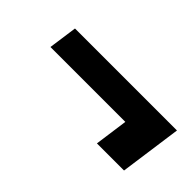

<svg xmlns="http://www.w3.org/2000/svg" viewBox="-17 -527 631 631"><g transform="rotate(45 298.0 -212.0)"><path d="M411 -104H537L567 -320H93L79 -220H427Z"/></g></svg>

Font: Ronzino Bold
Style: Italic
Weight: 700
Italic angle: -8°
Designer: Nunzio Mazzaferro
Foundry: Collletttivo
Version: Version 1.000;Glyphs 3.3 (3337)